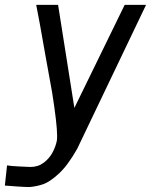

<svg xmlns="http://www.w3.org/2000/svg" viewBox="-25 -570 645 790"><path d="M100 117Q132 117 155.5 99Q179 81 192 55.8Q205 30.5 209 8Q210 3.5 210 -11Q210 -60 189.5 -189.5Q183 -223.5 162.5 -338.5Q135 -496.5 124 -550H214L281 -126L488 -550H576L292.5 42.5Q254 110.5 217 144.5Q180 178.5 153 187.8Q126 197 97.5 199.5Q86.5 200 48.5 197.5Q10.5 195 -5 193.5L4 110.5Q17.5 113 51.5 114.8Q85.5 116.5 100 117Z"/></svg>

Font: JuliaMono Italic
Style: Regular
Weight: 400
Italic angle: -9°
Monospace: yes
Designer: cormullion
Foundry: corm
Version: Version 0.049; ttfautohint (v1.8.4)